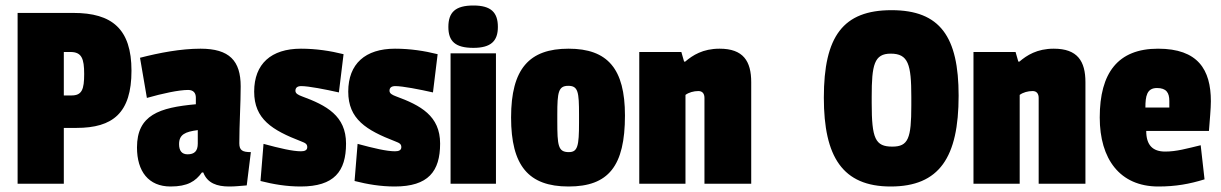

<svg xmlns="http://www.w3.org/2000/svg" viewBox="-20 -668 4438 698"><path d="M258 -203C390 -203 458 -257 458 -411C458 -563 387 -621 247 -621H44V0H212V-203ZM286 -399C286 -343 278 -321 240 -321H212V-479H236C277 -479 286 -455 286 -399Z M478 -132C478 -45 520 10 600 10C662 10 691 -9 714 -41H719C734 -2 769 10 813 10C838 10 848 8 877 6L892 -115C862 -115 850 -121 850 -147C850 -216 855 -292 855 -354C855 -447 814 -491 709 -491C637 -491 559 -476 489 -458L514 -312C570 -328 630 -341 664 -341C684 -341 692 -329 692 -313V-289C559 -277 478 -250 478 -132ZM662 -107C641 -107 631 -120 631 -144C631 -179 653 -189 699 -195V-146C699 -119 687 -107 662 -107Z M1074 -491C966 -491 904 -436 904 -335C904 -235 969 -195 1075 -154C1091 -148 1097 -144 1097 -133C1097 -122 1088 -118 1074 -118C1044 -118 997 -129 938 -145L927 -10C974 2 1022 10 1073 10C1195 10 1238 -45 1238 -146C1238 -247 1167 -285 1077 -318C1064 -323 1054 -328 1054 -338C1054 -349 1061 -355 1075 -355C1102 -355 1163 -343 1212 -332L1229 -471C1181 -483 1129 -491 1074 -491Z M1416 -491C1308 -491 1246 -436 1246 -335C1246 -235 1311 -195 1417 -154C1433 -148 1439 -144 1439 -133C1439 -122 1430 -118 1416 -118C1386 -118 1339 -129 1280 -145L1269 -10C1316 2 1364 10 1415 10C1537 10 1580 -45 1580 -146C1580 -247 1509 -285 1419 -318C1406 -323 1396 -328 1396 -338C1396 -349 1403 -355 1417 -355C1444 -355 1505 -343 1554 -332L1571 -471C1523 -483 1471 -491 1416 -491Z M1783 0V-474H1618V0ZM1610 -570C1610 -518 1635 -494 1701 -494C1765 -494 1790 -519 1790 -570C1790 -623 1765 -648 1701 -648C1635 -648 1610 -623 1610 -570Z M2047 -491C1904 -491 1838 -418 1838 -241C1838 -66 1901 10 2047 10C2192 10 2252 -64 2252 -248C2252 -418 2189 -491 2047 -491ZM2046 -356C2082 -356 2085 -333 2085 -251V-222C2085 -137 2080 -115 2048 -115C2009 -115 2006 -138 2006 -228V-252C2006 -333 2010 -356 2046 -356Z M2596 -491C2535 -491 2498 -467 2471 -444H2467L2457 -479H2304V0H2472V-323C2484 -332 2502 -337 2519 -337C2534 -337 2541 -327 2541 -312V0H2711V-369C2711 -446 2682 -491 2596 -491Z M3221 -631C3045 -631 2975 -536 2975 -313C2975 -98 3043 10 3218 10C3395 10 3465 -96 3465 -320C3465 -534 3398 -631 3221 -631ZM3218 -473C3282 -473 3293 -434 3293 -316V-284C3293 -165 3282 -135 3224 -135C3162 -135 3149 -164 3149 -293V-317C3149 -432 3158 -473 3218 -473Z M3811 -491C3750 -491 3713 -467 3686 -444H3682L3672 -479H3519V0H3687V-323C3699 -332 3717 -337 3734 -337C3749 -337 3756 -327 3756 -312V0H3926V-369C3926 -446 3897 -491 3811 -491Z M4186 -348C4220 -348 4231 -331 4231 -301V-277H4144C4144 -318 4149 -348 4186 -348ZM4190 -491C4044 -491 3978 -403 3978 -241C3978 -90 4051 10 4191 10C4254 10 4304 1 4359 -16L4345 -140C4295 -128 4257 -117 4216 -117C4171 -117 4147 -140 4147 -192H4375C4378 -233 4382 -273 4382 -300C4382 -415 4335 -491 4190 -491Z"/></svg>

Font: Passion One
Style: Regular
Weight: 400
Designer: Alejandro Lo Celso
Foundry: Fontstage
Version: Version 1.001